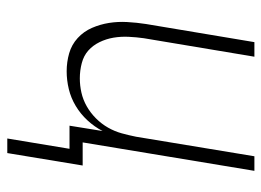

<svg xmlns="http://www.w3.org/2000/svg" viewBox="-118 -442 735 540"><g transform="rotate(90 250.0 -172.5)"><path d="M370 175 399 0H334L349 -93Q337 -70 319 -50.5Q301 -31 278.5 -17.5Q256 -4 231 2Q206 8 181 8Q155 8 130.5 1Q106 -6 87.5 -23Q69 -40 59 -63Q49 -86 45 -111Q41 -136 42.5 -162.5Q44 -189 48 -215L99 -520H140L88 -209Q85 -188 84 -166Q83 -144 86.5 -123.5Q90 -103 99 -84.5Q108 -66 122.5 -53Q137 -40 158 -34.5Q179 -29 201 -29Q221 -29 241 -33.5Q261 -38 279.5 -48.5Q298 -59 313.5 -74.5Q329 -90 339.5 -108.5Q350 -127 355.5 -147Q361 -167 365 -187L420 -520H461L381 -37H446L411 175Z"/></g></svg>

Font: Iosevka Curly Extralight
Style: Italic
Weight: 200
Italic angle: -9°
Monospace: yes
Designer: Belleve Invis
Foundry: Belleve Invis
Version: Version 22.1.2; ttfautohint (v1.8.4)